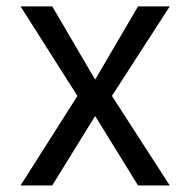

<svg xmlns="http://www.w3.org/2000/svg" viewBox="-20 -565 580 585"><path d="M139.2 -545.5 269.9 -322.4 400.6 -545.5H497.2L321 -272.7L497.2 0H400.6L269.9 -211.6L139.2 0H42.6L215.9 -272.7L42.6 -545.5Z"/></svg>

Font: Inter Alia
Style: Regular
Weight: 400
Designer: Rasmus Andersson (Latin, Greek, Cyrillic etc.) and Evan from Shavian.info (Shavian, old style figures)
Foundry: Shavian.info
Version: Version 0.001;git-37ab20767